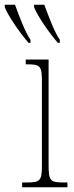

<svg xmlns="http://www.w3.org/2000/svg" viewBox="-71 -786 310 806"><path d="M172 -606H180V-619C158 -650 132 -720 115 -766H72V-756C87 -717 140 -642 172 -606ZM49 -606H57V-619C35 -650 9 -720 -8 -766H-51V-756C-36 -717 17 -642 49 -606ZM22 0H212V-20H199C139 -20 133 -26 133 -96V-536H37V-516H43C101 -516 105 -508 105 -437V-96C105 -26 99 -20 38 -20H22Z"/></svg>

Font: Noto Serif ExtraCondensed Thin
Style: Regular
Weight: 100
Width: 2
Designer: Monotype Design Team
Foundry: Monotype Imaging Inc.
Version: Version 2.013